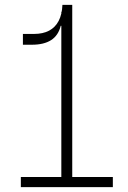

<svg xmlns="http://www.w3.org/2000/svg" viewBox="-20 -772 529 792"><path d="M250.5 -752H278V-42H445.5V0H66V-42H233V-722ZM74.5 -632H120Q157 -632 182.5 -645.5Q208 -659 222 -685.8Q236 -712.5 237.5 -752H255.5L244.5 -665.5H230.5Q220.5 -625.5 190.8 -606.5Q161 -587.5 112 -587.5H74.5Z"/></svg>

Font: Hepta Slab ExtraLight Light
Style: Regular
Weight: 300
Version: Version 1.100